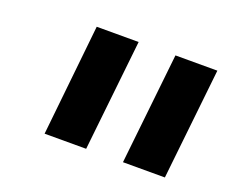

<svg xmlns="http://www.w3.org/2000/svg" viewBox="-64 -795 588 495"><g transform="rotate(20 230.0 -547.5)"><path d="M310 -395 343 -700H458L425 -395ZM95 -395 127 -700H242L209 -395Z"/></g></svg>

Font: MuseoModerno Medium
Style: Italic
Weight: 500
Italic angle: -9°
Designer: Pablo Cosgaya, Héctor Gatti, Marcela Romero, and the Authors of The MuseoModerno Project.
Foundry: Omnibus-Type Team
Version: Version 1.003